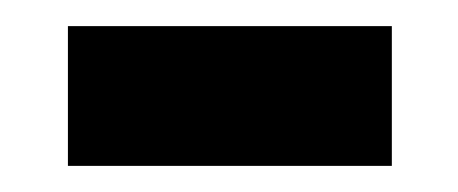

<svg xmlns="http://www.w3.org/2000/svg" viewBox="-20 -342 351 147"><path d="M32 -215H280V-322H32Z"/></svg>

Font: Noto Sans Armenian SemiCondensed SemiBold
Style: Regular
Weight: 600
Width: 4
Designer: Monotype Design Team
Foundry: Monotype Imaging Inc.
Version: Version 2.008